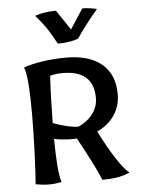

<svg xmlns="http://www.w3.org/2000/svg" viewBox="-53 -779 609 827"><g transform="rotate(-5 251.5 -365.5)"><path d="M68 0Q72 -49 75.5 -140Q79 -231 79 -302Q79 -467 62 -505Q93 -517 143.5 -524.5Q194 -532 246 -532Q346 -532 400 -486.5Q454 -441 454 -356Q454 -305 427.5 -265.5Q401 -226 352 -203Q429 -52 475 -15Q448 -3 419.5 1.5Q391 6 356 6Q335 -48 262 -181Q258 -180 244 -180Q224 -180 200.5 -182Q177 -184 164 -188Q165 -44 180 0Q153 6 124 6Q100 6 68 0ZM359 -348Q359 -467 225 -467Q196 -467 171 -460Q166 -387 164 -256Q234 -231 273 -231Q311 -247 335 -278Q359 -309 359 -348ZM129 -723Q170 -737 220 -737L278 -651L334 -737Q364 -737 397 -729Q342 -665 305 -609Q269 -595 216 -595Q190 -643 173.5 -667Q157 -691 129 -723Z"/></g></svg>

Font: Mirza
Style: Regular
Weight: 400
Designer: Arabic design by Kourosh Beigpour, Latin design by Eduardo Tunni, engineering by Lasse Fister
Version: Version 1.000